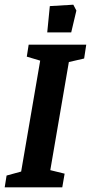

<svg xmlns="http://www.w3.org/2000/svg" viewBox="-27 -797 387 817"><path d="M266 -533 187 -73 248 -58 238 0H-7L1 -50L63 -67L144 -539L87 -556L95 -607H340L331 -548ZM185 -771 285 -777 298 -752 276 -659H174Z"/></svg>

Font: Grenze SemiBold
Style: Italic
Weight: 600
Italic angle: -10°
Designer: Renata Polastri
Foundry: Omnibus-Type
Version: Version 1.002; ttfautohint (v1.8)